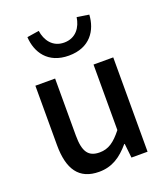

<svg xmlns="http://www.w3.org/2000/svg" viewBox="-150 -932 921 1052"><g transform="rotate(-20 310.0 -406.5)"><path d="M309 -642C433 -642 485 -726 490 -815L420 -826C412 -770 378 -718 309 -718C241 -718 207 -770 199 -826L129 -815C134 -726 186 -642 309 -642ZM247 13C323 13 376 -23 427 -83H430L439 0H533V-550H418V-168C373 -111 337 -86 286 -86C221 -86 194 -122 194 -218V-550H79V-204C79 -63 130 13 247 13Z"/></g></svg>

Font: Spoqa Han Sans Neo Medium
Style: Regular
Weight: 500
Designer: [Spoqa Han Sans Neo] Dong-huui Kim  Younghwa Kang  Yujin Lee  [Noto Sans] Ryoko NISHIZUKA  (kana & ideographs); Paul D. 
Foundry: Spoqa (http://www.spoqa-han-sans.com)
Version: Version 1.000